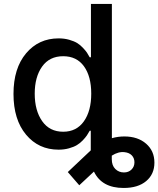

<svg xmlns="http://www.w3.org/2000/svg" viewBox="-20 -747 802 972"><path d="M276.4 10.7Q175.3 10.7 111.8 -65.4Q48.3 -141.6 48.3 -271.5Q48.3 -401.4 112.1 -477.1Q175.8 -552.7 276.9 -552.7Q305.7 -552.7 330.3 -545.7Q355 -538.6 370.4 -529.3Q385.7 -520 399.9 -504.9Q414.1 -489.7 420.2 -480.5Q426.3 -471.2 434.1 -457H440.4V-727.1H546.4V-47.4Q577.1 -56.2 609.4 -56.2Q677.7 -56.2 719.7 -19.5Q761.7 17.1 761.7 76.2Q761.7 134.8 720.2 169.7Q678.7 204.6 606 204.6Q495.1 204.6 455.6 121.6L381.3 190.9L323.2 124L439.5 14.2V-85H434.1Q426.8 -71.8 419.9 -61.5Q413.1 -51.3 399.2 -36.6Q385.3 -22 369.4 -12.5Q353.5 -2.9 329.1 3.9Q304.7 10.7 276.4 10.7ZM299.8 -80.1Q367.2 -80.1 404.5 -132.6Q441.9 -185.1 441.9 -272.9Q441.9 -360.4 405 -411.4Q368.2 -462.4 299.8 -462.4Q230.5 -462.4 193.1 -409.9Q155.8 -357.4 155.8 -272.9Q155.8 -187.5 193.4 -133.8Q231 -80.1 299.8 -80.1ZM545.9 41V58.6Q545.9 90.8 563.7 108.4Q581.5 126 607.4 126Q630.9 126 645.8 111.3Q660.6 96.7 660.6 74.7Q660.6 53.7 647.5 39.8Q634.3 25.9 610.8 23.4Q579.6 19.5 545.9 41Z"/></svg>

Font: Karasuma Gothic
Style: Regular
Weight: 500
Designer: Rasmus Andersson / Ryoko Nishizuka
Foundry: Genbu
Version: Version 1.00